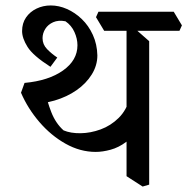

<svg xmlns="http://www.w3.org/2000/svg" viewBox="-20 -651 687 704"><path d="M85 -270 57 -311 70 -347Q158 -355 211 -392.5Q264 -430 264 -485Q264 -509 253 -533.5Q242 -558 220 -573Q194 -578 175 -569.5Q156 -561 146 -545Q136 -529 136 -511Q136 -488 152.5 -471Q169 -454 190 -440L165 -406Q101 -447 81 -479Q61 -511 61 -537Q61 -566 75.5 -587Q90 -608 114 -619.5Q138 -631 166 -631Q196 -631 225.5 -618Q255 -605 280 -581Q305 -557 320.5 -523Q336 -489 337 -448Q337 -411 316.5 -378Q296 -345 261 -320.5Q226 -296 180.5 -282.5Q135 -269 85 -270ZM331 -94Q274 -94 220.5 -124Q167 -154 124.5 -203.5Q82 -253 57 -311L145 -320Q152 -281 168 -240Q184 -199 213 -173Q239 -162 275.5 -162.5Q312 -163 349 -176.5Q386 -190 415 -218.5Q444 -247 456 -292L487 -189Q470 -151 442.5 -130.5Q415 -110 385.5 -102Q356 -94 331 -94ZM503 33 444 -5V-562L469 -551L527 -500V26ZM362 -538 332 -588 341 -608H617L647 -558L638 -538Z"/></svg>

Font: Eczar
Style: Regular
Weight: 400
Designer: Vaibhav Singh
Foundry: Rosetta Type Foundry
Version: Version 2.000